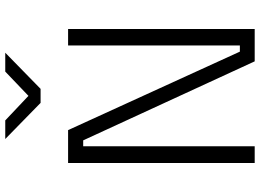

<svg xmlns="http://www.w3.org/2000/svg" viewBox="-146 -818 965 712"><g transform="rotate(-90 336.0 -462.5)"><path d="M362 -794 496 -925H426L336 -839L245 -925H176L310 -794ZM149 0V-636H171L464 0H584V-692H523V-55H500L209 -692H87V0Z"/></g></svg>

Font: RazerF5 Light
Style: Regular
Weight: 300
Foundry: Razer Inc.
Version: Version 2